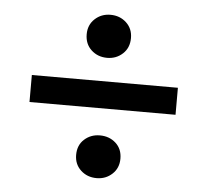

<svg xmlns="http://www.w3.org/2000/svg" viewBox="-43 -630 636 609"><g transform="rotate(5 274.5 -325.0)"><path d="M286 -65Q256 -65 235.5 -84Q215 -103 215 -133Q215 -164 235.5 -182.5Q256 -201 285 -201Q315 -201 335.5 -182.5Q356 -164 356 -133Q356 -103 335.5 -84Q315 -65 286 -65ZM286 -448Q256 -448 235.5 -467Q215 -486 215 -517Q215 -547 235.5 -566Q256 -585 285 -585Q315 -585 335.5 -566Q356 -547 356 -517Q356 -486 335.5 -467Q315 -448 286 -448ZM53 -287V-373H518V-287Z"/></g></svg>

Font: Source Serif 4 SemiBold
Style: Italic
Weight: 600
Italic angle: -12°
Designer: Frank Grießhammer
Foundry: Adobe Systems Incorporated
Version: Version 4.004;hotconv 1.0.116;makeotfexe 2.5.65601